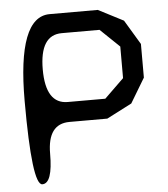

<svg xmlns="http://www.w3.org/2000/svg" viewBox="-49 -694 648 739"><g transform="rotate(-5 275.0 -325.0)"><path d="M356 -650 453 -600 510 -505V-375L453 -280L356 -230H210Q125 -230 125 -115Q125 0 85 0Q45 0 45 -325Q45 -650 170 -650ZM355 -307 430 -380V-502L356 -573H210Q125 -573 125 -440Q125 -307 210 -307Z"/></g></svg>

Font: Syne Mono
Style: Regular
Weight: 400
Monospace: yes
Designer: Lucas Descroix
Foundry: Bonjour Monde
Version: Version 2.000; ttfautohint (v1.8.3)